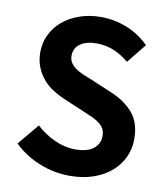

<svg xmlns="http://www.w3.org/2000/svg" viewBox="-85 -826 794 911"><g transform="rotate(10 312.0 -370.0)"><path d="M312 14Q237 14 166.5 -14Q96 -42 42 -94L127 -196Q167 -159 216.5 -136.5Q266 -114 315 -114Q373 -114 403 -137Q433 -160 433 -199Q433 -220 425 -234Q417 -248 402.5 -259Q388 -270 367.5 -279.5Q347 -289 322 -299L223 -341Q195 -353 168 -370Q141 -387 120 -411.5Q99 -436 86 -468Q73 -500 73 -540Q73 -585 92 -624.5Q111 -664 145 -692.5Q179 -721 226 -737.5Q273 -754 329 -754Q394 -754 455 -729.5Q516 -705 561 -659L486 -566Q451 -595 413 -611Q375 -627 329 -627Q280 -627 251 -606.5Q222 -586 222 -549Q222 -529 231.5 -515Q241 -501 256.5 -490Q272 -479 293 -470Q314 -461 338 -452L435 -411Q503 -383 543.5 -336.5Q584 -290 584 -210Q584 -165 565.5 -124Q547 -83 512 -52.5Q477 -22 426.5 -4Q376 14 312 14Z"/></g></svg>

Font: Kinto Sans
Style: Bold
Weight: 700
Designer: Authors: Ryoko NISHIZUKA  (kana & ideographs); Paul D. Hunt (Latin, Greek & Cyrillic); Wenlong ZHANG  (bopomofo); Sandol
Foundry: Adobe Systems Incorporated, ookami Inc.
Version: Version 0.001